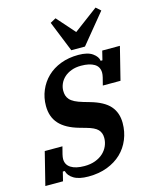

<svg xmlns="http://www.w3.org/2000/svg" viewBox="-162 -1050 929 1154"><g transform="rotate(-15 302.5 -473.0)"><path d="M243 12Q185 12 152.5 -7.5Q120 -27 113 -57H101L87 0H-23L28 -204H138L126 -157Q122 -140 122 -129Q122 -93 152 -74Q182 -55 236 -55Q274 -55 303.5 -66Q333 -77 353 -95.5Q373 -114 383.5 -138Q394 -162 394 -188Q394 -220 375 -240Q356 -260 305 -274L266 -285Q184 -308 144.5 -351.5Q105 -395 105 -464Q105 -515 124 -560Q143 -605 177.5 -638.5Q212 -672 261.5 -691Q311 -710 372 -710Q430 -710 460 -688.5Q490 -667 493 -641H504L518 -698H628L577 -494H467L479 -541Q483 -558 483 -569Q483 -607 453 -625Q423 -643 371 -643Q337 -643 310.5 -633Q284 -623 266 -606.5Q248 -590 238.5 -568.5Q229 -547 229 -525Q229 -509 233 -495.5Q237 -482 247.5 -470Q258 -458 277.5 -448Q297 -438 328 -429L366 -418Q451 -394 487.5 -352Q524 -310 524 -246Q524 -192 504.5 -144.5Q485 -97 449 -62.5Q413 -28 361 -8Q309 12 243 12ZM262 -939 297 -958 396 -846 546 -958 575 -932 424 -748H339Z"/></g></svg>

Font: IBM Plex Serif
Style: Bold Italic
Weight: 700
Italic angle: -14°
Designer: Mike Abbink, Paul van der Laan, Pieter van Rosmalen
Foundry: Bold Monday
Version: Version 3.001